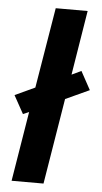

<svg xmlns="http://www.w3.org/2000/svg" viewBox="-53 -769 426 803"><g transform="rotate(5 160.0 -367.5)"><path d="M27 0 75 -293 50 -282 8 -358 92 -397 148 -735H282L238 -464L278 -483L320 -406L220 -360L161 0Z"/></g></svg>

Font: Iosevka Aile Extrabold
Style: Italic
Weight: 800
Italic angle: -9°
Designer: Belleve Invis
Foundry: Belleve Invis
Version: Version 31.1.0; ttfautohint (v1.8.4)